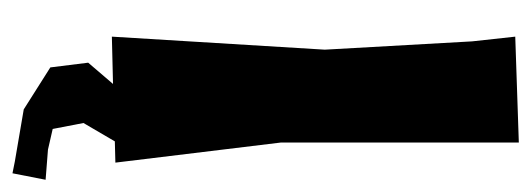

<svg xmlns="http://www.w3.org/2000/svg" viewBox="-300 -404 876 317"><g transform="rotate(90 138.5 -246.0)"><path d="M41 -658.2 48.8 -586.9 62.5 -343.8 41 7.8 119.1 5.9 84 46.9 91.8 109.4 161.1 153.3 247.1 168 266.6 171.9 277.3 117.2 227.5 113.3 193.4 105.5 183.6 54.7 213.9 2.9 249 2 215.8 -271.5V-664.1Z"/></g></svg>

Font: MaokenAssortedSans-Lite
Style: Lite
Weight: 400
Version: Version 1.400